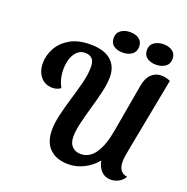

<svg xmlns="http://www.w3.org/2000/svg" viewBox="-151 -1004 1137 1166"><g transform="rotate(20 417.0 -420.5)"><path d="M413 21Q337 21 293.5 -20.5Q250 -62 250 -141Q250 -187 263.5 -244Q277 -301 295.5 -361.5Q314 -422 328 -478Q342 -534 342 -579Q342 -618 325.5 -634Q309 -650 280 -650Q239 -650 214 -611Q189 -572 189 -509Q189 -481 195.5 -454Q202 -427 217 -399Q206 -391 192.5 -386.5Q179 -382 166 -382Q116 -382 87.5 -416.5Q59 -451 59 -505Q59 -554 84.5 -601Q110 -648 162 -678.5Q214 -709 294 -709Q382 -709 426.5 -670Q471 -631 471 -564Q471 -519 458 -464Q445 -409 428.5 -352Q412 -295 399 -241.5Q386 -188 386 -147Q386 -107 407 -85Q428 -63 463 -63Q519 -63 555.5 -116Q592 -169 609 -269L663 -577Q672 -628 698.5 -653.5Q725 -679 763 -679Q789 -679 821 -666L730 -190Q724 -159 721.5 -140.5Q719 -122 719 -107Q719 -37 776 -30Q764 -6 739 7.5Q714 21 688 21Q650 21 626 -4Q602 -29 595 -69Q561 -27 513 -3Q465 21 413 21ZM707 -729Q672 -729 649 -745.5Q626 -762 626 -795Q626 -828 650.5 -845Q675 -862 711 -862Q745 -862 768 -845.5Q791 -829 791 -797Q791 -763 766.5 -746Q742 -729 707 -729ZM491 -729Q456 -729 433.5 -745.5Q411 -762 411 -795Q411 -828 435.5 -845Q460 -862 494 -862Q530 -862 552.5 -845.5Q575 -829 575 -797Q575 -763 551 -746Q527 -729 491 -729Z"/></g></svg>

Font: Sansita Swashed Medium
Style: Regular
Weight: 500
Designer: Pablo Cosgaya
Foundry: Omnibus-Type
Version: Version 1.003; ttfautohint (v1.8.3)